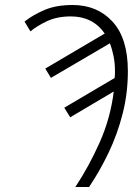

<svg xmlns="http://www.w3.org/2000/svg" viewBox="-20 -744 548 764"><path d="M279.8 0Q334 -81.5 377 -178.2Q419.9 -274.9 432.6 -379.9L259.3 -277.3L235.8 -315.4L436 -433.6Q437 -440.9 437.3 -447.5Q437.5 -454.1 437.5 -461.4Q437.5 -492.2 431.9 -520.3Q426.3 -548.3 417.5 -571.8L182.6 -434.1L160.2 -471.2L396.5 -610.4Q373 -645 338.9 -661.9Q304.7 -678.7 262.2 -678.7Q207.5 -678.7 167 -659.7Q126.5 -640.6 101.1 -619.1L77.6 -658.2Q112.3 -685.5 158.2 -704.8Q204.1 -724.1 269 -724.1Q367.2 -724.1 428 -657.7Q488.8 -591.3 488.8 -460.9Q488.8 -373 468 -291.5Q447.3 -210 412.1 -136.5Q377 -63 334.5 0Z"/></svg>

Font: Open Sans Light
Style: Italic
Weight: 300
Italic angle: -12°
Designer: Monotype Design Team
Foundry: Monotype Imaging Inc.
Version: Version 3.003; ttfautohint (v1.8.4)